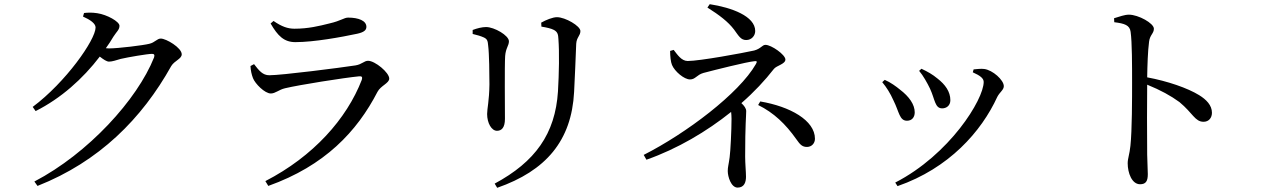

<svg xmlns="http://www.w3.org/2000/svg" viewBox="-20 -837 6020 916"><path d="M136 -327 150 -307C271 -368 375 -461 456 -567C474 -553 489 -543 500 -543C516 -543 535 -550 556 -556C590 -564 684 -580 705 -580C715 -580 719 -576 715 -563C635 -362 401 -105 144 29L159 50C453 -66 657 -271 797 -522C813 -548 847 -556 847 -578C847 -609 773 -653 747 -653C729 -653 719 -634 692 -628C665 -621 544 -606 500 -606L485 -607C498 -625 510 -643 521 -662C537 -687 550 -695 550 -714C550 -734 491 -767 444 -774C418 -778 399 -777 381 -775L376 -758C410 -743 436 -725 436 -706C436 -647 293 -444 136 -327Z M1246 27 1260 50C1529 -46 1683 -209 1781 -399C1796 -428 1837 -440 1837 -462C1837 -491 1769 -547 1736 -547C1717 -547 1707 -530 1676 -525C1605 -514 1324 -478 1265 -478C1233 -478 1216 -500 1192 -531L1175 -522C1176 -501 1180 -482 1187 -464C1197 -438 1243 -391 1272 -391C1294 -391 1310 -409 1340 -416C1407 -432 1621 -466 1694 -473C1707 -474 1710 -469 1706 -456C1634 -270 1475 -91 1246 27ZM1389 -636C1478 -636 1609 -660 1684 -676C1716 -683 1728 -693 1728 -709C1728 -738 1691 -753 1641 -753C1621 -753 1608 -738 1551 -725C1503 -713 1451 -700 1385 -700C1353 -700 1324 -710 1285 -737L1271 -725C1305 -666 1335 -636 1389 -636Z M2340 39 2352 59C2584 -22 2707 -165 2719 -399C2722 -460 2727 -569 2729 -628C2731 -660 2749 -666 2749 -689C2749 -713 2677 -755 2637 -755C2617 -755 2585 -742 2562 -729L2563 -710C2588 -706 2610 -701 2623 -694C2641 -684 2643 -671 2644 -652C2649 -587 2647 -487 2642 -401C2629 -198 2533 -65 2340 39ZM2351 -213C2373 -213 2389 -228 2389 -270C2389 -319 2387 -526 2390 -570C2393 -608 2408 -619 2408 -640C2408 -668 2338 -708 2299 -708C2280 -708 2256 -702 2235 -694V-675C2256 -670 2274 -665 2289 -658C2305 -650 2307 -642 2309 -619C2314 -581 2315 -481 2315 -434C2314 -356 2304 -319 2304 -293C2304 -250 2325 -213 2351 -213Z M3830 -136C3852 -136 3868 -153 3868 -175C3868 -263 3749 -329 3607 -353L3597 -336C3672 -299 3728 -245 3779 -173C3798 -145 3809 -136 3830 -136ZM3540 -646C3566 -646 3583 -667 3583 -689C3583 -760 3470 -801 3366 -817L3355 -801C3412 -765 3454 -733 3482 -696C3504 -666 3514 -646 3540 -646ZM3499 58C3532 58 3539 30 3539 6C3539 -17 3535 -57 3535 -90C3535 -244 3540 -282 3540 -307C3540 -320 3530 -333 3517 -345C3578 -398 3630 -454 3672 -508C3684 -524 3727 -531 3727 -553C3727 -576 3660 -623 3632 -623C3616 -623 3611 -605 3578 -596C3524 -584 3318 -546 3261 -546C3231 -546 3212 -576 3194 -599L3177 -594C3177 -569 3180 -541 3186 -527C3199 -496 3244 -458 3272 -458C3298 -458 3304 -480 3336 -489C3389 -503 3544 -542 3579 -545C3592 -547 3593 -543 3586 -531C3506 -391 3254 -201 3051 -98L3064 -75C3212 -127 3352 -210 3468 -303C3469 -294 3470 -283 3470 -270C3470 -217 3465 -115 3461 -87C3456 -49 3452 -41 3452 -21C3452 6 3468 58 3499 58Z M4251 34 4262 51C4507 -34 4662 -209 4738 -375C4750 -398 4769 -408 4769 -426C4769 -455 4716 -503 4675 -508C4658 -510 4639 -507 4625 -506L4621 -492C4657 -476 4673 -463 4673 -446C4673 -362 4510 -99 4251 34ZM4307 -261C4331 -261 4344 -278 4344 -301C4344 -338 4318 -376 4273 -410C4256 -424 4229 -444 4201 -456L4189 -445C4209 -421 4227 -393 4243 -357C4270 -303 4271 -261 4307 -261ZM4475 -320C4495 -320 4514 -333 4514 -359C4514 -400 4489 -434 4453 -462C4429 -482 4406 -495 4376 -509L4365 -499C4384 -477 4404 -441 4417 -414C4441 -362 4440 -320 4475 -320Z M5722 -256C5748 -256 5762 -276 5762 -299C5762 -335 5735 -362 5701 -383C5646 -417 5550 -450 5453 -468C5454 -525 5456 -593 5462 -638C5466 -671 5485 -677 5485 -700C5485 -726 5411 -767 5366 -767C5345 -767 5322 -758 5295 -750L5296 -731C5345 -725 5370 -717 5374 -685C5381 -636 5381 -523 5381 -442C5381 -370 5381 -215 5373 -141C5369 -101 5360 -81 5360 -58C5360 -12 5380 42 5419 42C5446 42 5456 28 5456 -6C5456 -22 5454 -53 5453 -99C5452 -200 5452 -355 5453 -433C5517 -407 5566 -380 5607 -350C5671 -297 5681 -256 5722 -256Z"/></svg>

Font: Source Han Serif SC Medium
Style: Regular
Weight: 500
Designer: Ryoko NISHIZUKA 西塚涼子 (kana & ideographs); Frank Grießhammer (Latin, Greek & Cyrillic); Wenlong ZHANG 张文龙 (bopomofo); San
Foundry: Adobe
Version: Version 2.003;hotconv 1.1.1;makeotfexe 2.6.0